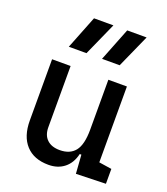

<svg xmlns="http://www.w3.org/2000/svg" viewBox="-146 -897 877 1008"><g transform="rotate(20 293.0 -392.5)"><path d="M242.2 9.8Q160.6 9.8 116 -38.8Q71.3 -87.4 71.3 -175.8V-517.6H174.8V-175.8Q174.8 -131.3 200.2 -107.2Q225.6 -83 271.5 -83Q328.1 -83 356.9 -118.9Q385.7 -154.8 385.7 -239.3L412.1 -99.6H377.9Q365.7 -46.9 330.1 -18.6Q294.4 9.8 242.2 9.8ZM394.5 4.9 385.7 -119.1V-210H489.3V-93.8L560.5 -83V0ZM385.7 -146.5V-517.6H489.3V-175.8ZM316.9 -609.4 390.1 -794.9H498.5L415.5 -609.4ZM131.3 -609.4 204.6 -794.9H313L230 -609.4Z"/></g></svg>

Font: Cascadia Mono
Style: Regular
Weight: 400
Monospace: yes
Designer: Aaron Bell
Foundry: Saja Typeworks
Version: Version 2404.023